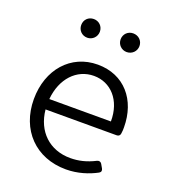

<svg xmlns="http://www.w3.org/2000/svg" viewBox="-125 -745 749 850"><g transform="rotate(20 249.5 -320.0)"><path d="M171.9 -566.4C196.3 -566.4 215.8 -585.9 215.8 -610.4C215.8 -635.7 196.3 -654.3 171.9 -654.3C146.5 -654.3 127.9 -635.7 127.9 -610.4C127.9 -585.9 146.5 -566.4 171.9 -566.4ZM357.4 -566.4C382.8 -566.4 402.3 -585.9 402.3 -610.4C402.3 -635.7 382.8 -654.3 357.4 -654.3C333 -654.3 313.5 -635.7 313.5 -610.4C313.5 -585.9 333 -566.4 357.4 -566.4ZM460.9 -249C460.9 -377.9 382.8 -470.7 257.8 -470.7C130.9 -470.7 43 -370.1 43 -230.5C43 -85.9 139.6 13.7 282.2 13.7C337.9 13.7 387.7 -2.9 425.8 -23.4C434.6 -28.3 436.5 -36.1 431.6 -44.9L420.9 -63.5C416 -71.3 408.2 -73.2 399.4 -69.3C359.4 -48.8 322.3 -40 283.2 -40C185.5 -40 117.2 -104.5 107.4 -205.1H442.4C451.2 -205.1 458 -210 459 -219.7C460.9 -230.5 460.9 -240.2 460.9 -249ZM397.5 -253.9H107.4C116.2 -352.5 177.7 -418 258.8 -418C337.9 -418 398.4 -354.5 397.5 -253.9Z"/></g></svg>

Font: Ed Sans Neue Light
Style: Regular
Weight: 300
Designer: Stephen Hutchings
Version: Version 1.004;PS 001.004;hotconv 1.0.88;makeotf.lib2.5.64775